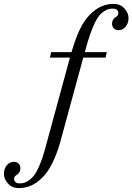

<svg xmlns="http://www.w3.org/2000/svg" viewBox="-100 -722 676 980"><path d="M-80 166Q-80 139 -65 121.5Q-50 104 -29 104Q-14 104 -5 113Q4 122 4 137Q4 157 -12 169Q-28 177 -28 191Q-28 202 -20.5 208Q-13 214 0 214Q13 214 23.5 211Q34 208 49 197.5Q64 187 76.5 169.5Q89 152 103 119Q117 86 129 42L257 -428H155L161 -456H265L269 -469Q292 -546 319 -594Q346 -642 387.5 -672Q429 -702 480 -702Q514 -702 535 -679Q556 -656 556 -630Q556 -603 541 -585.5Q526 -568 505 -568Q490 -568 481 -577Q472 -586 472 -601Q472 -621 488 -633Q504 -641 504 -655Q504 -666 496.5 -672Q489 -678 476 -678Q463 -678 452.5 -675Q442 -672 427 -661.5Q412 -651 400 -633.5Q388 -616 374 -583Q360 -550 347 -506L333 -456H445L439 -428H325L207 5Q187 76 157 130Q130 178 88.5 208Q47 238 -4 238Q-38 238 -59 215Q-80 192 -80 166Z"/></svg>

Font: Old Standard TT
Style: Italic
Weight: 400
Italic angle: -15.2°
Designer: Alexey Kryukov <alexios@thessalonica.org.ru>
Version: Version 2.2